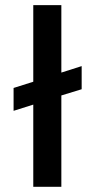

<svg xmlns="http://www.w3.org/2000/svg" viewBox="-20 -718 367 738"><path d="M107.9 0V-315.9L32.2 -292V-379.9L107.9 -403.8V-698.2H215.8V-439L293.9 -463.9V-375L215.8 -351.1V0Z"/></svg>

Font: Bricolage Grotesque Medium
Style: Regular
Weight: 500
Designer: Mathieu Triay
Foundry: Atelier Triay
Version: Version 1.000;gftools[0.9.30]